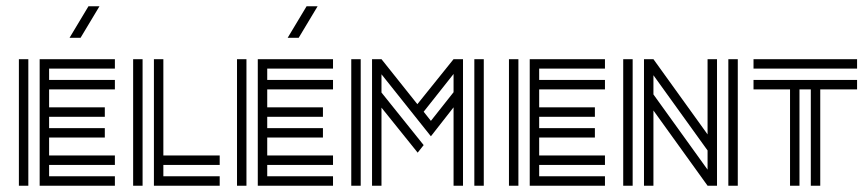

<svg xmlns="http://www.w3.org/2000/svg" viewBox="-20 -590 2753 610"><path d="M106 0V-402H345V-372H136V-336H345V-306H136V-249H313V-219H136V-183H313V-153H136V-96H345V-66H136V-30H345V0ZM40 0V-402H70V0ZM236 -470 296 -570H261L201 -470Z M469 0V-402H499V-96H678V-66H499V-30H678V0ZM403 0V-402H433V0Z M799 0V-402H1038V-372H829V-336H1038V-306H829V-249H1006V-219H829V-183H1006V-153H829V-96H1038V-66H829V-30H1038V0ZM733 0V-402H763V0ZM929 -470 989 -570H954L894 -470Z M1096 0V-402H1126V0ZM1487 0V-402H1517V0ZM1162 0V-402H1192L1306 -259L1421 -402H1451V0H1421V-249L1349 -157L1192 -354V-296L1326 -129L1307 -105L1192 -248V0ZM1421 -355 1326 -235 1349 -206 1421 -297Z M1663 0V-402H1902V-372H1693V-336H1902V-306H1693V-249H1870V-219H1693V-183H1870V-153H1693V-96H1902V-66H1693V-30H1902V0ZM1597 0V-402H1627V0Z M1960 0V-402H1990V0ZM2294 0V-402H2324V0ZM2228 -112 2056 -351V-290L2228 -51ZM2026 0V-402H2056L2228 -163V-402H2258V0H2228L2056 -239V0Z M2374 -372V-402H2703V-372ZM2490 0V-306H2374V-336H2703V-306H2586V0H2556V-306H2520V0Z"/></svg>

Font: Zen Tokyo Zoo
Style: Regular
Weight: 400
Designer: Yoshimichi Ohira
Foundry: A-1 Corp ZenFonts
Version: Version 1.002; ttfautohint (v1.8.3)